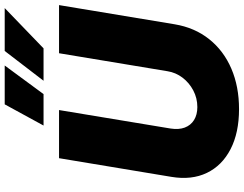

<svg xmlns="http://www.w3.org/2000/svg" viewBox="-126 -864 1000 787"><g transform="rotate(-90 373.5 -470.0)"><path d="M320.3 10.3Q223.6 10.3 156.2 -24.4Q88.9 -59.1 58.8 -121.6Q28.8 -184.1 42.5 -266.6L119.1 -727.5H316.4L240.7 -270.5Q235.4 -236.8 244.6 -212.2Q253.9 -187.5 275.6 -174.1Q297.4 -160.6 328.6 -160.6Q365.2 -160.6 396.7 -177.2Q428.2 -193.8 449.2 -221.4Q470.2 -249 475.6 -283.2L549.3 -727.5H746.6L668 -253.9Q654.3 -171.4 606.9 -112.1Q559.6 -52.7 486.1 -21.2Q412.6 10.3 320.3 10.3ZM381.8 -791H252.9L339.8 -950.2H499ZM569.3 -791H436.5L558.6 -950.2H734.4Z"/></g></svg>

Font: Inter 24pt Black
Style: Italic
Weight: 900
Italic angle: -9.3988°
Designer: Rasmus Andersson
Foundry: rsms
Version: Version 4.001;git-66647c0bb